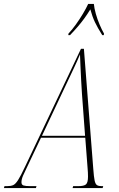

<svg xmlns="http://www.w3.org/2000/svg" viewBox="-77 -964 609 984"><path d="M-57 0 -54 -10H-41Q-22 -10 -10 -15Q2 -20 15.5 -41Q29 -62 51 -109L338 -714H353L401 -99Q404 -57 408 -38.5Q412 -20 420.5 -15Q429 -10 443 -10H452L449 0H295L298 -10H324Q353 -10 363.5 -19Q374 -28 374 -59Q374 -70 373.5 -79.5Q373 -89 372 -101L360 -258H133L59 -102Q49 -82 41 -63.5Q33 -45 33 -30Q33 -17 43.5 -13.5Q54 -10 79 -10H110L107 0ZM253 -512 138 -268H359L343 -484Q341 -514 339 -551Q337 -588 335.5 -624Q334 -660 333 -685Q325 -666 318.5 -651.5Q312 -637 304 -620Q296 -603 284 -577.5Q272 -552 253 -512ZM274 -792Q292 -811 311.5 -838Q331 -865 348 -893.5Q365 -922 375 -944H404Q406 -922 414 -893.5Q422 -865 433.5 -838Q445 -811 456 -792L455 -784H447Q423 -822 409.5 -850.5Q396 -879 386 -916Q370 -890 355 -869.5Q340 -849 323 -829Q306 -809 282 -784H273Z"/></svg>

Font: Noto Serif Display ExtraCondensed Thin
Style: Italic
Weight: 100
Width: 2
Italic angle: -12°
Designer: Monotype Design Team
Foundry: Monotype Imaging Inc.
Version: Version 2.009